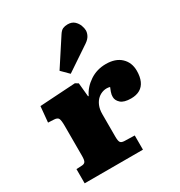

<svg xmlns="http://www.w3.org/2000/svg" viewBox="-197 -990 1051 1124"><g transform="rotate(-30 328.0 -428.0)"><path d="M47 0V-96L86 -98Q101 -99 107.5 -108.5Q114 -118 114 -148V-350Q114 -386 108 -399Q102 -412 78 -413L39 -415L49 -521L290 -536L310 -524L319 -431H323Q346 -479 394 -511Q442 -543 503 -543Q568 -543 604.5 -508.5Q641 -474 641 -418Q641 -378 628.5 -350Q616 -322 591.5 -308Q567 -294 532 -294Q484 -294 463 -313Q442 -332 442 -355Q442 -363 443 -370Q444 -377 447.5 -387Q451 -397 458 -414Q436 -420 414.5 -414.5Q393 -409 376 -394Q359 -379 349 -355Q339 -331 339 -299V-147Q339 -118 345.5 -108.5Q352 -99 371 -98L441 -96V0ZM297 -596 249 -644 365 -822Q379 -844 393 -850Q407 -856 425 -856Q454 -856 470.5 -840.5Q487 -825 494 -805.5Q501 -786 501 -772Q501 -756 492 -738.5Q483 -721 461 -706Z"/></g></svg>

Font: Literata Variable Black
Style: Regular
Weight: 900
Designer: Latin by Veronika Burian and Jose Scaglione. Greek by Irene Vlachou. Cyrillic by Vera Evstafieva.
Foundry: TypeTogether
Version: Version 3.021